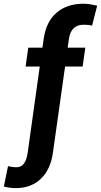

<svg xmlns="http://www.w3.org/2000/svg" viewBox="-100 -780 533 1014"><path d="M336.4 -428.7H243.7L179.7 24.9Q167 116.2 115.2 164.8Q63.5 213.4 -15.6 213.4Q-49.8 213.4 -79.6 205.1L-57.6 97.2Q-50.3 99.6 -36.6 101.6Q-22.9 103.5 -15.6 103.5Q12.2 103.5 26.6 83.5Q41 63.5 46.4 24.9L109.9 -428.7H35.2L49.3 -528.3H124L130.9 -575.7Q143.6 -665.5 198.7 -712.9Q253.9 -760.3 340.8 -760.3Q359.4 -760.3 377 -757.3Q394.5 -754.4 413.1 -750L386.2 -644.5Q370.6 -649.4 341.8 -649.4Q275.4 -649.4 264.2 -575.7L257.3 -528.3H350.6Z"/></svg>

Font: Robert Sans ExtraBold
Style: Italic
Weight: 800
Italic angle: -8°
Designer: Christian Robertson (extended by Adam Twardoch)
Foundry: Google
Version: Version 12.135;April 2, 2019;FontCreator 11.5.0.2425 64-bit;